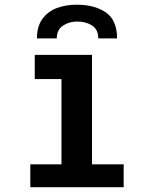

<svg xmlns="http://www.w3.org/2000/svg" viewBox="-20 -778 640 798"><path d="M124.5 -550H362.5V-95H494V0H106V-95H235.5V-168V-449.5H124.5ZM466.5 -618.5H388.5Q388.5 -655 362.8 -671.8Q337 -688.5 300.5 -688.5Q267 -688.5 241.5 -671.2Q216 -654 216 -618.5H133.5Q133.5 -668.5 156.5 -699.8Q179.5 -731 216.8 -744.8Q254 -758.5 298.5 -758.5Q373 -758.5 419.8 -726.5Q466.5 -694.5 466.5 -618.5Z"/></svg>

Font: JuliaMono ExtraBold
Style: Regular
Weight: 800
Monospace: yes
Designer: cormullion
Foundry: corm
Version: Version 0.055; ttfautohint (v1.8.4)